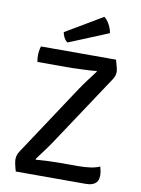

<svg xmlns="http://www.w3.org/2000/svg" viewBox="-97 -963 754 1028"><g transform="rotate(10 280.0 -449.0)"><path d="M318.5 -495.5Q334.5 -519.5 355 -546.8Q375.5 -574 397 -602.5L394 -605.5Q382.5 -603.5 361 -602.2Q339.5 -601 315.2 -600Q291 -599 269.8 -598.5Q248.5 -598 237.5 -598H74.5Q71 -613.5 71 -632Q71 -656.5 78.5 -683H487Q496.5 -650 499 -637.8Q501.5 -625.5 501.5 -618Q501.5 -598 488 -577L233.5 -193Q217 -168 195.5 -139Q174 -110 154.5 -84L157.5 -81Q189.5 -83.5 221 -85Q252.5 -86.5 274.5 -86.5H384.5Q464 -86.5 503 -105Q506.5 -94 508.8 -81.2Q511 -68.5 511 -56Q511 0 441.5 0H62Q53 -32.5 51 -44.2Q49 -56 49 -64Q49 -74 52 -85.5Q55 -97 62.5 -108ZM385.5 -898Q400.5 -887.5 413.5 -864.2Q426.5 -841 430 -817L215 -728.5Q203 -736 195 -751.2Q187 -766.5 185.5 -779.5Z"/></g></svg>

Font: Signika Negative SC
Style: Regular
Weight: 400
Designer: Anna Giedryś
Foundry: Anna Giedryś
Version: Version 2.000; ttfautohint (v1.8.3) -l 8 -r 50 -G 200 -x 9 -